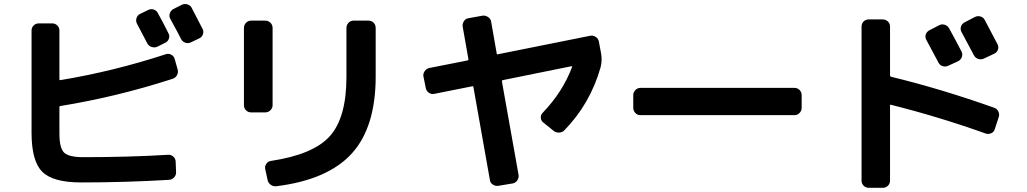

<svg xmlns="http://www.w3.org/2000/svg" viewBox="-20 -858 5040 942"><path d="M706.1 -808.6Q718.8 -815.4 732.9 -811.5Q747.1 -807.6 753.9 -794.9Q784.2 -740.2 806.6 -694.3Q813.5 -681.6 808.6 -668Q803.7 -654.3 791 -648.4L752 -628.9Q739.3 -623 724.6 -627.4Q710 -631.8 703.1 -644.5L652.3 -741.2Q645.5 -753.9 649.4 -768.1Q653.3 -782.2 666 -789.1ZM919.9 -820.3Q956.1 -752 973.6 -716.8Q980.5 -704.1 975.6 -689.9Q970.7 -675.8 958 -669.9L917 -650.4Q903.3 -643.6 889.2 -648.4Q875 -653.3 868.2 -667Q851.6 -700.2 815.4 -765.6Q808.6 -778.3 813 -792Q817.4 -805.7 830.1 -813.5L871.1 -834Q883.8 -840.8 898.4 -836.9Q913.1 -833 919.9 -820.3ZM377.9 37.1Q240.2 37.1 187.5 -15.1Q134.8 -67.4 134.8 -207V-708Q134.8 -722.7 145 -732.9Q155.3 -743.2 169.9 -743.2H236.3Q251 -743.2 261.2 -732.9Q271.5 -722.7 271.5 -708V-468.8Q271.5 -464.8 275.4 -464.8Q536.1 -507.8 793 -591.8Q806.6 -596.7 819.8 -589.8Q833 -583 836.9 -569.3L851.6 -516.6Q855.5 -502.9 848.6 -489.7Q841.8 -476.6 828.1 -471.7Q553.7 -382.8 276.4 -337.9Q271.5 -337.9 271.5 -332V-203.1Q271.5 -131.8 294.4 -109.4Q317.4 -86.9 387.7 -86.9Q613.3 -86.9 805.7 -98.6Q819.3 -99.6 830.1 -89.8Q840.8 -80.1 841.8 -66.4L843.8 -13.7Q844.7 1 834.5 12.2Q824.2 23.4 808.6 24.4Q594.7 37.1 377.9 37.1Z M1714.8 -756.8H1788.1Q1802.7 -756.8 1813 -746.6Q1823.2 -736.3 1823.2 -720.7V-483.4Q1823.2 -233.4 1705.6 -104.5Q1587.9 24.4 1335.9 55.7Q1321.3 57.6 1308.6 48.8Q1295.9 40 1293 25.4L1281.2 -28.3Q1278.3 -42 1286.6 -54.2Q1294.9 -66.4 1308.6 -68.4Q1517.6 -99.6 1598.6 -190.4Q1679.7 -281.2 1679.7 -480.5V-720.7Q1679.7 -735.4 1689.9 -746.1Q1700.2 -756.8 1714.8 -756.8ZM1211.9 -306.6Q1197.3 -306.6 1187 -316.9Q1176.8 -327.1 1176.8 -341.8V-720.7Q1176.8 -735.4 1187 -746.1Q1197.3 -756.8 1211.9 -756.8H1281.2Q1295.9 -756.8 1306.6 -746.6Q1317.4 -736.3 1317.4 -720.7V-341.8Q1317.4 -327.1 1306.6 -316.9Q1295.9 -306.6 1281.2 -306.6Z M2069.3 -424.8 2057.6 -482.4Q2054.7 -496.1 2063.5 -508.8Q2072.3 -521.5 2085.9 -524.4L2274.4 -561.5Q2278.3 -562.5 2278.3 -567.4L2250 -727.5Q2248 -741.2 2255.9 -753.9Q2263.7 -766.6 2278.3 -768.6L2347.7 -781.2Q2361.3 -783.2 2374.5 -774.4Q2387.7 -765.6 2389.6 -752L2417 -595.7Q2417 -589.8 2422.9 -591.8L2876 -682.6Q2889.6 -685.5 2902.3 -677.2Q2915 -668.9 2918 -655.3L2928.7 -597.7Q2935.5 -563.5 2926.8 -528.3Q2876 -348.6 2748 -217.8Q2738.3 -208 2722.7 -207.5Q2707 -207 2695.3 -216.8L2644.5 -257.8Q2633.8 -266.6 2633.3 -280.8Q2632.8 -294.9 2642.6 -304.7Q2741.2 -407.2 2787.1 -530.3Q2788.1 -533.2 2784.2 -533.2L2446.3 -464.8Q2442.4 -463.9 2442.4 -459L2524.4 1Q2526.4 14.6 2517.6 27.3Q2508.8 40 2495.1 42L2424.8 53.7Q2411.1 55.7 2398.4 47.9Q2385.7 40 2383.8 26.4L2302.7 -430.7Q2302.7 -436.5 2296.9 -434.6L2110.4 -397.5Q2096.7 -394.5 2084.5 -402.8Q2072.3 -411.1 2069.3 -424.8Z M3122.1 -293Q3107.4 -293 3097.2 -303.7Q3086.9 -314.5 3086.9 -329.1V-390.6Q3086.9 -405.3 3097.2 -416Q3107.4 -426.8 3122.1 -426.8H3877.9Q3892.6 -426.8 3902.8 -416.5Q3913.1 -406.2 3913.1 -390.6V-329.1Q3913.1 -314.5 3902.8 -303.7Q3892.6 -293 3877.9 -293Z M4636.7 -718.8Q4667 -664.1 4697.3 -605.5Q4704.1 -592.8 4699.2 -578.6Q4694.3 -564.5 4680.7 -557.6L4631.8 -535.2Q4619.1 -529.3 4605.5 -533.2Q4591.8 -537.1 4585 -549.8Q4583 -552.7 4524.4 -663.1Q4517.6 -675.8 4522 -689Q4526.4 -702.1 4539.1 -709L4587.9 -734.4Q4601.6 -741.2 4615.7 -736.3Q4629.9 -731.4 4636.7 -718.8ZM4762.7 -774.4Q4775.4 -781.2 4790 -777.3Q4804.7 -773.4 4811.5 -759.8Q4823.2 -737.3 4845.2 -695.8Q4867.2 -654.3 4874 -641.1Q4880.9 -627.9 4876 -614.3Q4871.1 -600.6 4858.4 -594.7L4806.6 -570.3Q4793.9 -564.5 4779.8 -568.8Q4765.6 -573.2 4758.8 -585.9Q4727.5 -644.5 4697.3 -701.2Q4690.4 -713.9 4694.8 -727.5Q4699.2 -741.2 4711.9 -748ZM4242.2 63.5Q4227.5 63.5 4217.3 53.2Q4207 43 4207 28.3V-727.5Q4207 -742.2 4216.8 -752.4Q4226.6 -762.7 4242.2 -762.7H4310.5Q4325.2 -762.7 4335.9 -752.9Q4346.7 -743.2 4346.7 -727.5V-488.3Q4346.7 -483.4 4351.6 -481.4Q4597.7 -421.9 4858.4 -329.1Q4872.1 -324.2 4878.4 -310.5Q4884.8 -296.9 4879.9 -283.2L4860.4 -223.6Q4856.4 -210 4842.8 -204.1Q4829.1 -198.2 4815.4 -203.1Q4588.9 -284.2 4351.6 -343.8Q4346.7 -345.7 4346.7 -340.8V28.3Q4346.7 43 4336.4 53.2Q4326.2 63.5 4310.5 63.5Z"/></svg>

Font: Rounded-L Mgen+ 1m bold
Style: Bold
Weight: 700
Designer: [Source Han Sans]
Ryoko NISHIZUKA  (kana & ideographs); Paul D. Hunt (Latin, Greek & Cyrillic); Wenlong ZHANG  (bopomofo
Version: Version 1.059.20150602